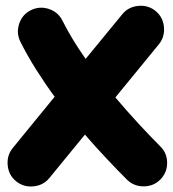

<svg xmlns="http://www.w3.org/2000/svg" viewBox="-20 -578 615 681"><path d="M37.1 64.9Q10.7 43.5 7.3 8.3Q3.9 -26.9 25.4 -53.2L173.8 -234.9Q138.7 -282.7 107.7 -332Q76.7 -381.3 52.2 -430.2Q37.1 -460.9 48.1 -493.9Q59.1 -526.9 89.8 -542Q120.6 -557.1 153.6 -546.1Q186.5 -535.2 201.7 -504.4Q217.8 -472.2 238.5 -438Q259.3 -403.8 283.7 -369.1L413.6 -527.3Q435.1 -553.7 470.2 -557.1Q505.4 -560.5 531.7 -539.1Q558.1 -517.6 561.5 -482.4Q564.9 -447.3 543.5 -420.9L389.2 -232.4Q429.2 -185.1 470 -140.9Q510.7 -96.7 548.3 -59.1Q572.8 -35.2 572.8 -0.2Q572.8 34.7 548.3 59.1Q524.4 83 489.5 83Q454.6 83 430.2 59.1Q395 23.9 357.2 -16.4Q319.3 -56.6 281.2 -100.6L155.3 53.2Q133.8 79.6 98.6 83Q63.5 86.4 37.1 64.9Z"/></svg>

Font: Mikhak Black
Style: Regular
Weight: 900
Designer: Amin Abedi
Version: Version 3.3